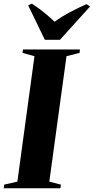

<svg xmlns="http://www.w3.org/2000/svg" viewBox="-42 -1008 502 1028"><path d="M-22 0 -19.5 -19.5 51 -35.5 142.5 -707 78.5 -725 81 -743H386L384 -725L314 -707L222 -35.5L284 -19.5L281.5 0ZM198 -795 109 -979 128.5 -988.5Q162.5 -966.5 193.8 -941.2Q225 -916 250.5 -891.5Q287.5 -919 333 -943Q378.5 -967 421.5 -986L440 -973L279 -795Z"/></svg>

Font: Merriweather 144pt ExtraBold
Style: Italic
Weight: 800
Italic angle: -7.8°
Version: Version 2.101